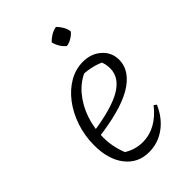

<svg xmlns="http://www.w3.org/2000/svg" viewBox="-209 -774 866 866"><g transform="rotate(-45 224.0 -340.5)"><path d="M215 8Q145 8 103 -45.5Q61 -99 61 -189Q61 -250 79.5 -305Q98 -360 130 -402Q162 -444 203.5 -468Q245 -492 292 -492Q344 -492 379 -461Q414 -430 414 -383Q414 -346 392.5 -315.5Q371 -285 330.5 -262Q290 -239 231 -223.5Q172 -208 98 -199V-233Q233 -252 295.5 -288.5Q358 -325 358 -384Q358 -413 345 -440L366 -421Q339 -435 309.5 -442.5Q280 -450 248 -451L271 -456Q223 -437 188 -396Q153 -355 134 -300.5Q115 -246 115 -184Q115 -150 123 -116Q131 -82 146 -51L131 -74Q155 -58 179 -51Q203 -44 228 -44Q269 -44 307.5 -65Q346 -86 379 -128L391 -119Q365 -59 318.5 -25.5Q272 8 215 8ZM317 -689Q330 -676 339 -660Q348 -644 350 -627Q339 -614 323 -604.5Q307 -595 291 -593Q277 -604 267.5 -620Q258 -636 254 -653Q267 -667 283 -676.5Q299 -686 317 -689Z"/></g></svg>

Font: Piazzolla Thin ExtraLight
Style: Italic
Weight: 250
Italic angle: -11.3°
Version: Version 2.005